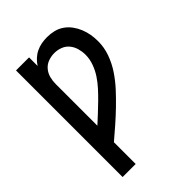

<svg xmlns="http://www.w3.org/2000/svg" viewBox="-218 -839 936 936"><g transform="rotate(-45 250.0 -371.5)"><path d="M62 0V-735H152V-676Q162 -692 176.5 -705.5Q191 -719 208.5 -727.5Q226 -736 245 -739.5Q264 -743 284 -743Q307 -743 330 -737.5Q353 -732 372.5 -718.5Q392 -705 406 -686Q420 -667 429 -645Q438 -623 442 -600Q446 -577 446 -553Q446 -510 431.5 -469.5Q417 -429 393 -393Q369 -357 340 -325.5Q311 -294 280 -264Q249 -234 217 -206Q185 -178 152 -150V0ZM152 -264Q174 -284 196 -304.5Q218 -325 239.5 -346Q261 -367 281.5 -389.5Q302 -412 318.5 -437Q335 -462 345.5 -491Q356 -520 356 -550Q356 -571 350 -592.5Q344 -614 330.5 -630.5Q317 -647 296.5 -655Q276 -663 254 -663Q232 -663 211.5 -655.5Q191 -648 177 -631.5Q163 -615 157.5 -594Q152 -573 152 -551Z"/></g></svg>

Font: Iosevka Term Curly Medium
Style: Regular
Weight: 500
Designer: Belleve Invis
Foundry: Belleve Invis
Version: Version 32.3.0